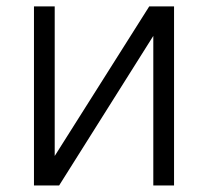

<svg xmlns="http://www.w3.org/2000/svg" viewBox="-20 -565 634 585"><path d="M146.7 -545.5V-89.8L434.7 -545.5H510.3V0H447.1V-455.6L160.2 0H83.5V-545.5Z"/></svg>

Font: Inter P Light
Style: Regular
Weight: 300
Designer: Rasmus Andersson
Foundry: rsms
Version: Version 3.018;git-588b23468